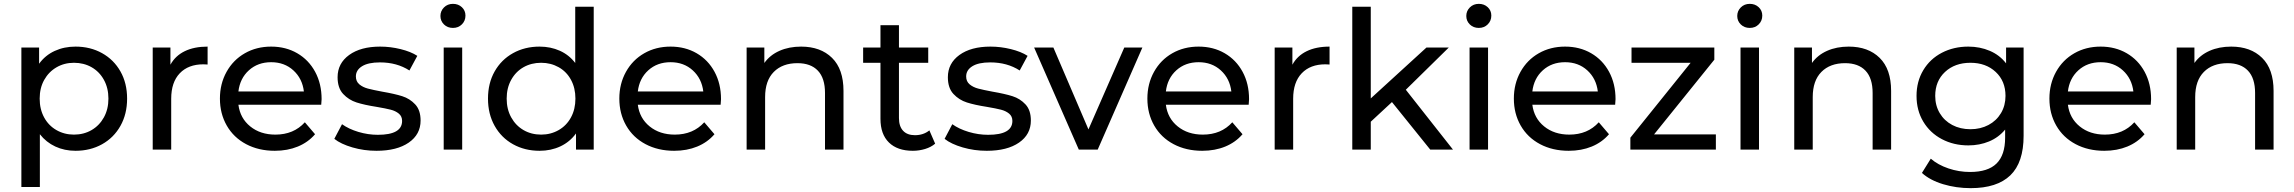

<svg xmlns="http://www.w3.org/2000/svg" viewBox="-20 -777 11913 997"><path d="M640 -265Q640 -185 605.5 -123.5Q571 -62 510 -28Q449 6 372 6Q315 6 267.5 -16Q220 -38 187 -80V194H91V-530H183V-446Q215 -490 264 -512.5Q313 -535 372 -535Q449 -535 510 -501Q571 -467 605.5 -406Q640 -345 640 -265ZM543 -265Q543 -320 519.5 -362.5Q496 -405 455.5 -428Q415 -451 364 -451Q314 -451 273.5 -427.5Q233 -404 209.5 -362Q186 -320 186 -265Q186 -210 209 -167.5Q232 -125 273 -101.5Q314 -78 364 -78Q415 -78 455.5 -101.5Q496 -125 519.5 -167.5Q543 -210 543 -265Z M1058 -535V-442Q1050 -443 1036 -443Q958 -443 913.5 -396.5Q869 -350 869 -264V0H773V-530H865V-441Q890 -487 939 -511Q988 -535 1058 -535Z M1648 -233H1218Q1227 -163 1279.5 -120.5Q1332 -78 1410 -78Q1505 -78 1563 -142L1616 -80Q1580 -38 1526.5 -16Q1473 6 1407 6Q1323 6 1258 -28.5Q1193 -63 1157.5 -125Q1122 -187 1122 -265Q1122 -342 1156.5 -404Q1191 -466 1251.5 -500.5Q1312 -535 1388 -535Q1464 -535 1523.5 -500.5Q1583 -466 1616.5 -404Q1650 -342 1650 -262Q1650 -251 1648 -233ZM1218 -302H1558Q1550 -369 1503.5 -411.5Q1457 -454 1388 -454Q1319 -454 1272.5 -412Q1226 -370 1218 -302Z M1716 -56 1756 -132Q1791 -107 1841 -92Q1891 -77 1942 -77Q2068 -77 2068 -149Q2068 -173 2051 -187Q2034 -201 2008.5 -207.5Q1983 -214 1936 -222Q1872 -232 1831.5 -245Q1791 -258 1762 -289Q1733 -320 1733 -376Q1733 -448 1793 -491.5Q1853 -535 1954 -535Q2007 -535 2060 -522Q2113 -509 2147 -487L2106 -411Q2041 -453 1953 -453Q1892 -453 1860 -433Q1828 -413 1828 -380Q1828 -354 1846 -339Q1864 -324 1890.5 -317Q1917 -310 1965 -301Q2029 -290 2068.5 -277.5Q2108 -265 2136 -235Q2164 -205 2164 -151Q2164 -79 2102.5 -36.5Q2041 6 1935 6Q1870 6 1810 -11.5Q1750 -29 1716 -56Z M2284 -530H2380V0H2284ZM2267 -694Q2267 -720 2285.5 -738.5Q2304 -757 2332 -757Q2360 -757 2378.5 -739.5Q2397 -722 2397 -696Q2397 -669 2378.5 -650.5Q2360 -632 2332 -632Q2304 -632 2285.5 -650Q2267 -668 2267 -694Z M3063 -742V0H2971V-84Q2939 -40 2890 -17Q2841 6 2782 6Q2705 6 2644 -28Q2583 -62 2548.5 -123.5Q2514 -185 2514 -265Q2514 -345 2548.5 -406Q2583 -467 2644 -501Q2705 -535 2782 -535Q2839 -535 2887 -513.5Q2935 -492 2967 -450V-742ZM2968 -265Q2968 -320 2945 -362.5Q2922 -405 2881 -428Q2840 -451 2790 -451Q2739 -451 2698.5 -428Q2658 -405 2634.5 -362.5Q2611 -320 2611 -265Q2611 -210 2634.5 -167.5Q2658 -125 2698.5 -101.5Q2739 -78 2790 -78Q2840 -78 2881 -101.5Q2922 -125 2945 -167.5Q2968 -210 2968 -265Z M3722 -233H3292Q3301 -163 3353.5 -120.5Q3406 -78 3484 -78Q3579 -78 3637 -142L3690 -80Q3654 -38 3600.5 -16Q3547 6 3481 6Q3397 6 3332 -28.5Q3267 -63 3231.5 -125Q3196 -187 3196 -265Q3196 -342 3230.5 -404Q3265 -466 3325.5 -500.5Q3386 -535 3462 -535Q3538 -535 3597.5 -500.5Q3657 -466 3690.5 -404Q3724 -342 3724 -262Q3724 -251 3722 -233ZM3292 -302H3632Q3624 -369 3577.5 -411.5Q3531 -454 3462 -454Q3393 -454 3346.5 -412Q3300 -370 3292 -302Z M4360 -305V0H4264V-294Q4264 -371 4227 -410Q4190 -449 4121 -449Q4043 -449 3998 -403.5Q3953 -358 3953 -273V0H3857V-530H3949V-450Q3978 -491 4027.5 -513Q4077 -535 4140 -535Q4241 -535 4300.5 -476.5Q4360 -418 4360 -305Z M4836 -31Q4815 -13 4784 -3.5Q4753 6 4720 6Q4640 6 4596 -37Q4552 -80 4552 -160V-451H4462V-530H4552V-646H4648V-530H4800V-451H4648V-164Q4648 -121 4669.5 -98Q4691 -75 4731 -75Q4775 -75 4806 -100Z M4885 -56 4925 -132Q4960 -107 5010 -92Q5060 -77 5111 -77Q5237 -77 5237 -149Q5237 -173 5220 -187Q5203 -201 5177.5 -207.5Q5152 -214 5105 -222Q5041 -232 5000.5 -245Q4960 -258 4931 -289Q4902 -320 4902 -376Q4902 -448 4962 -491.5Q5022 -535 5123 -535Q5176 -535 5229 -522Q5282 -509 5316 -487L5275 -411Q5210 -453 5122 -453Q5061 -453 5029 -433Q4997 -413 4997 -380Q4997 -354 5015 -339Q5033 -324 5059.5 -317Q5086 -310 5134 -301Q5198 -290 5237.5 -277.5Q5277 -265 5305 -235Q5333 -205 5333 -151Q5333 -79 5271.5 -36.5Q5210 6 5104 6Q5039 6 4979 -11.5Q4919 -29 4885 -56Z M5912 -530 5680 0H5582L5350 -530H5450L5632 -105L5818 -530Z M6464 -233H6034Q6043 -163 6095.5 -120.5Q6148 -78 6226 -78Q6321 -78 6379 -142L6432 -80Q6396 -38 6342.5 -16Q6289 6 6223 6Q6139 6 6074 -28.5Q6009 -63 5973.5 -125Q5938 -187 5938 -265Q5938 -342 5972.5 -404Q6007 -466 6067.5 -500.5Q6128 -535 6204 -535Q6280 -535 6339.5 -500.5Q6399 -466 6432.5 -404Q6466 -342 6466 -262Q6466 -251 6464 -233ZM6034 -302H6374Q6366 -369 6319.5 -411.5Q6273 -454 6204 -454Q6135 -454 6088.5 -412Q6042 -370 6034 -302Z M6884 -535V-442Q6876 -443 6862 -443Q6784 -443 6739.5 -396.5Q6695 -350 6695 -264V0H6599V-530H6691V-441Q6716 -487 6765 -511Q6814 -535 6884 -535Z M7208 -247 7098 -145V0H7002V-742H7098V-266L7387 -530H7503L7280 -311L7525 0H7407Z M7611 -530H7707V0H7611ZM7594 -694Q7594 -720 7612.5 -738.5Q7631 -757 7659 -757Q7687 -757 7705.5 -739.5Q7724 -722 7724 -696Q7724 -669 7705.5 -650.5Q7687 -632 7659 -632Q7631 -632 7612.5 -650Q7594 -668 7594 -694Z M8367 -233H7937Q7946 -163 7998.5 -120.5Q8051 -78 8129 -78Q8224 -78 8282 -142L8335 -80Q8299 -38 8245.5 -16Q8192 6 8126 6Q8042 6 7977 -28.5Q7912 -63 7876.5 -125Q7841 -187 7841 -265Q7841 -342 7875.5 -404Q7910 -466 7970.5 -500.5Q8031 -535 8107 -535Q8183 -535 8242.5 -500.5Q8302 -466 8335.5 -404Q8369 -342 8369 -262Q8369 -251 8367 -233ZM7937 -302H8277Q8269 -369 8222.5 -411.5Q8176 -454 8107 -454Q8038 -454 7991.5 -412Q7945 -370 7937 -302Z M8890 -79V0H8446V-62L8759 -451H8452V-530H8882V-467L8569 -79Z M9018 -530H9114V0H9018ZM9001 -694Q9001 -720 9019.5 -738.5Q9038 -757 9066 -757Q9094 -757 9112.5 -739.5Q9131 -722 9131 -696Q9131 -669 9112.5 -650.5Q9094 -632 9066 -632Q9038 -632 9019.5 -650Q9001 -668 9001 -694Z M9800 -305V0H9704V-294Q9704 -371 9667 -410Q9630 -449 9561 -449Q9483 -449 9438 -403.5Q9393 -358 9393 -273V0H9297V-530H9389V-450Q9418 -491 9467.5 -513Q9517 -535 9580 -535Q9681 -535 9740.5 -476.5Q9800 -418 9800 -305Z M10488 -530V-72Q10488 67 10419 133.5Q10350 200 10213 200Q10138 200 10070 179.5Q10002 159 9960 121L10006 47Q10043 79 10097.5 97.5Q10152 116 10210 116Q10303 116 10347.5 72Q10392 28 10392 -62V-104Q10358 -63 10308.5 -42.5Q10259 -22 10201 -22Q10125 -22 10063.5 -54.5Q10002 -87 9967 -145.5Q9932 -204 9932 -279Q9932 -354 9967 -412.5Q10002 -471 10063.5 -503Q10125 -535 10201 -535Q10261 -535 10312.5 -513Q10364 -491 10397 -448V-530ZM10394 -279Q10394 -356 10343 -403.5Q10292 -451 10212 -451Q10131 -451 10080 -403.5Q10029 -356 10029 -279Q10029 -229 10052.5 -189.5Q10076 -150 10117.5 -128Q10159 -106 10212 -106Q10264 -106 10305.5 -128Q10347 -150 10370.5 -189.5Q10394 -229 10394 -279Z M11148 -233H10718Q10727 -163 10779.5 -120.5Q10832 -78 10910 -78Q11005 -78 11063 -142L11116 -80Q11080 -38 11026.5 -16Q10973 6 10907 6Q10823 6 10758 -28.5Q10693 -63 10657.5 -125Q10622 -187 10622 -265Q10622 -342 10656.5 -404Q10691 -466 10751.5 -500.5Q10812 -535 10888 -535Q10964 -535 11023.5 -500.5Q11083 -466 11116.5 -404Q11150 -342 11150 -262Q11150 -251 11148 -233ZM10718 -302H11058Q11050 -369 11003.5 -411.5Q10957 -454 10888 -454Q10819 -454 10772.5 -412Q10726 -370 10718 -302Z M11786 -305V0H11690V-294Q11690 -371 11653 -410Q11616 -449 11547 -449Q11469 -449 11424 -403.5Q11379 -358 11379 -273V0H11283V-530H11375V-450Q11404 -491 11453.5 -513Q11503 -535 11566 -535Q11667 -535 11726.5 -476.5Q11786 -418 11786 -305Z"/></svg>

Font: Idrija
Style: Regular
Weight: 500
Designer: Julieta Ulanovsky
Foundry: Julieta Ulanovsky
Version: Version 7.200